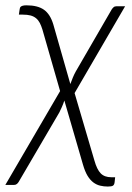

<svg xmlns="http://www.w3.org/2000/svg" viewBox="-52 -521 497 722"><path d="M190 -143Q186 -130.5 180.8 -118.8Q175.5 -107 171 -98L18.5 162.5Q16 167 11.5 170.8Q7 174.5 0 174.5H-32L174 -178.5L107.5 -410Q103 -424.5 97.5 -435Q92 -445.5 83.5 -452.5Q75 -459.5 63 -462.8Q51 -466 33.5 -466H19L21.5 -483.5Q22 -487 22.8 -490.2Q23.5 -493.5 26 -495.8Q28.5 -498 33.5 -499.5Q38.5 -501 47.5 -501Q90 -501 113.5 -484.2Q137 -467.5 148.5 -429L212.5 -205Q217 -217.5 222 -229.5Q227 -241.5 232.5 -251.5L368 -485.5Q370.5 -489.5 374.8 -493.5Q379 -497.5 386 -497.5H418.5L228.5 -171L303 82.5Q312.5 116.5 326.8 131Q341 145.5 366.5 145.5H381L379 164Q378 173.5 373 177Q368 180.5 353.5 180.5Q338.5 180.5 324.8 177.2Q311 174 299 165Q287 156 277.2 140Q267.5 124 260 98Z"/></svg>

Font: Lato Light
Style: Italic
Weight: 300
Italic angle: -7°
Designer: Lukasz Dziedzic
Foundry: tyPoland Lukasz Dziedzic
Version: Version 2.007; 2014-02-27